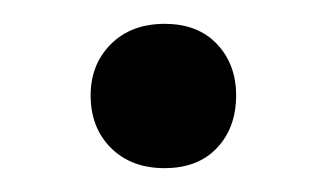

<svg xmlns="http://www.w3.org/2000/svg" viewBox="-20 -347 275 161"><path d="M118 -206Q90 -206 73 -223Q56 -240 56 -267Q56 -293 73 -310Q90 -327 118 -327Q146 -327 162 -310Q178 -293 178 -267Q178 -240 162 -223Q146 -206 118 -206Z"/></svg>

Font: Chiron GoRound TC
Style: Regular
Weight: 400
Designer: Ryoko NISHIZUKA 西塚涼子 (kana, bopomofo & ideographs); Paul D. Hunt (Latin, Greek & Cyrillic); Sandoll Communications 산돌커뮤니
Foundry: Adobe
Version: Version 1.000;hotconv 1.1.1;makeotfexe 2.6.0